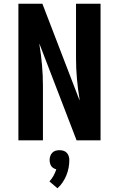

<svg xmlns="http://www.w3.org/2000/svg" viewBox="-20 -755 640 1033"><path d="M79 0V-735H208L408 -215V-221Q399 -275 394 -330.5Q389 -386 389 -441V-735H521V0H392L192 -520V-516Q201 -461 206 -405.5Q211 -350 211 -294V0ZM289 258 246 221Q259 207 268 190.5Q277 174 283 156Q275 154 267.5 149.5Q260 145 255.5 138Q251 131 249 122.5Q247 114 247 105Q247 95 250.5 84.5Q254 74 261.5 66.5Q269 59 279 56Q289 53 300 53Q311 53 321 56Q331 59 338.5 66.5Q346 74 349.5 84.5Q353 95 353 105Q353 127 349 148Q345 169 337 188.5Q329 208 317 226Q305 244 289 258Z"/></svg>

Font: Iosevka Aile Extrabold
Style: Regular
Weight: 800
Designer: Belleve Invis
Foundry: Belleve Invis
Version: Version 27.3.5; ttfautohint (v1.8.4)